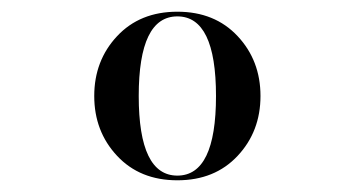

<svg xmlns="http://www.w3.org/2000/svg" viewBox="-20 -783 601 328"><path d="M180 -516.8Q141 -558.5 141 -619Q141 -679.5 180 -721.2Q219 -763 283 -763Q347 -763 386 -721.2Q425 -679.5 425 -619Q425 -558.5 386 -516.8Q347 -475 283 -475Q219 -475 180 -516.8ZM283 -755Q217 -755 217 -619Q217 -483 283 -483Q349 -483 349 -619Q349 -755 283 -755Z"/></svg>

Font: Bodoni* 16pt Medium
Style: Regular
Weight: 500
Version: Version 2.3